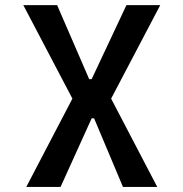

<svg xmlns="http://www.w3.org/2000/svg" viewBox="-20 -740 726 760"><path d="M419.9 -349.6 602.5 0H466.8L352.5 -271.5H342.8L219.7 0H84L266.6 -349.6L72.3 -719.7H206.1L333 -426.8H342.8L480.5 -719.7H614.3Z"/></svg>

Font: Allerta
Style: Regular
Weight: 400
Designer: Matt McInerney
Foundry: Matt McInerney
Version: Version 1.0